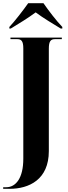

<svg xmlns="http://www.w3.org/2000/svg" viewBox="-40 -951 426 1211"><path d="M19 -781V-771H28C71 -797 140 -839 185 -873C230 -839 300 -797 343 -771H353V-781C316 -819 265 -886 234 -931H138C106 -886 55 -819 19 -781ZM-20 240H20C143 240 268 182 268 2V-644C268 -691 280 -704 306 -704H350V-714H26V-704H70C95 -704 107 -691 107 -646V50C107 171 61 230 -1 230H-20Z"/></svg>

Font: Noto Serif Display Condensed ExtraBold
Style: Regular
Weight: 800
Width: 3
Designer: Monotype Design Team
Foundry: Monotype Imaging Inc.
Version: Version 2.009